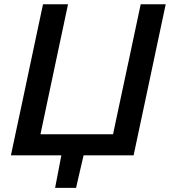

<svg xmlns="http://www.w3.org/2000/svg" viewBox="-20 -733 802 906"><path d="M31.5 0Q44 -58.5 55.5 -113Q67 -167.5 81.5 -234.5L132 -473Q146.5 -542 158.5 -598Q170.5 -653.5 183 -713H301Q288.5 -653 276.5 -597.5Q264.5 -541.5 250 -473L203.5 -253.5Q194.5 -210 186.5 -173Q178.5 -135.5 171 -99.5H513.5Q521 -135.5 529 -173Q537 -210 546 -253L593 -473Q607.5 -541.5 619.5 -598Q631.5 -654.5 644 -713H762Q749.5 -654 737.5 -598Q725.5 -541.5 711 -473L660.5 -235Q646 -167.5 634.5 -113.2Q623 -59 610.5 0H374.5Q365.5 38.5 356.5 77Q347.5 115 339 153.5H240Q247.5 115 254.8 76.8Q262 38.5 269.5 0Z"/></svg>

Font: Heraclito Medium
Style: Italic
Weight: 500
Italic angle: -12°
Designer: Kostas Bartsokas (font) & Cristiano Sobral (main changes)
Foundry: Kostas Bartsokas (font) & Cristiano Sobral (main changes)
Version: Version 1.00;July 8, 2020;FontCreator 13.0.0.2655 64-bit